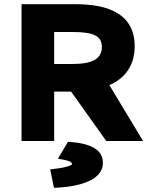

<svg xmlns="http://www.w3.org/2000/svg" viewBox="-20 -674 719 918"><path d="M286 90C320 97 324 104 324 112C324 113 308 126 242 133L220 136L238 224L259 223C359 217 472 188 472 105C472 44 419 14 322 5L305 4L257 85ZM326 -521C428 -521 467 -502 467 -449C467 -395 425 -368 326 -368H239V-521ZM624 -452C624 -604 504 -654 340 -654H83V0H239V-236H320L488 0H664L503 -267C575 -298 624 -359 624 -452Z"/></svg>

Font: Falling Sky
Style: ExBd
Weight: 400
Designer: Paul D. Hunt
Foundry: Adobe Systems Incorporated
Version: Version 1.02